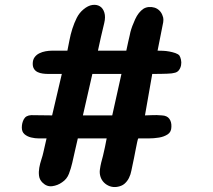

<svg xmlns="http://www.w3.org/2000/svg" viewBox="-20 -671 878 792"><path d="M651 -605Q657 -592 651 -568Q646 -542 640.5 -515Q635 -488 630 -462Q639 -462 652 -461.5Q665 -461 678.5 -458.5Q692 -456 703.5 -452Q715 -448 720 -442Q724 -436 726.5 -425Q729 -414 727 -402.5Q725 -391 718 -381.5Q711 -372 697 -370Q693 -368 669.5 -367Q646 -366 608 -366L578 -195Q590 -195 607.5 -196Q625 -197 648 -195Q669 -194 678.5 -181Q688 -168 687 -148Q687 -127 672 -117Q657 -107 636 -103.5Q615 -100 591.5 -100Q568 -100 551 -100Q549 -100 546 -85.5Q543 -71 539.5 -53.5Q536 -36 533 -20Q530 -4 529 -1Q525 16 522 32.5Q519 49 512 63Q505 77 493.5 87Q482 97 462 100Q446 102 432.5 97Q419 92 409 82Q399 72 394.5 58Q390 44 392 29Q394 14 397.5 -0.5Q401 -15 405 -29Q409 -46 413 -64.5Q417 -83 420 -100H301Q295 -75 289.5 -50Q284 -25 278 1Q273 23 264.5 45.5Q256 68 236 81Q218 94 195.5 97Q173 100 155 82Q143 70 141 54Q139 38 142 21Q145 4 150.5 -12.5Q156 -29 159 -43Q162 -57 165.5 -71.5Q169 -86 172 -100Q159 -100 141.5 -100Q124 -100 108 -104Q92 -108 81 -117.5Q70 -127 70 -145Q70 -164 78.5 -179.5Q87 -195 109 -196Q129 -196 152 -195.5Q175 -195 195 -195L235 -366H179Q168 -366 156.5 -367.5Q145 -369 135.5 -373.5Q126 -378 120.5 -386.5Q115 -395 115 -408Q115 -424 122.5 -434.5Q130 -445 142 -451Q154 -457 168 -459.5Q182 -462 195 -462H258Q262 -481 266.5 -505Q271 -529 278.5 -552.5Q286 -576 296.5 -597Q307 -618 324 -632Q343 -648 361 -650.5Q379 -653 392 -645Q405 -637 410.5 -619Q416 -601 410 -576Q403 -548 396.5 -519Q390 -490 384 -462H501Q501 -462 503.5 -473.5Q506 -485 509 -499Q512 -513 515 -525Q518 -537 518 -539Q524 -562 537.5 -591.5Q551 -621 572 -635Q582 -641 594 -642Q606 -643 617.5 -639.5Q629 -636 638 -627Q647 -618 651 -605ZM322 -195H443L481 -366H361Z"/></svg>

Font: BM JUA
Style: Regular
Weight: 400
Designer: BONGJIN KIM, JAEHYUN KEUM, JUHEE TAE
Foundry: WOOWA BROTHERS Corporation.
Version: Version 1.100